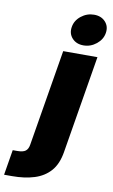

<svg xmlns="http://www.w3.org/2000/svg" viewBox="-219 -827 638 1084"><g transform="rotate(10 100.0 -285.0)"><path d="M93.3 -541H289.6L196.8 18.6Q185.5 88.9 149.9 129.2Q114.3 169.4 58.6 186.8Q2.9 204.1 -68.4 204.1H-114.3L-90.3 59.1H-65.4Q-31.2 59.1 -16.8 47.9Q-2.4 36.6 1.5 12.2ZM199.7 -592.8Q158.7 -592.8 134.8 -619.1Q110.8 -645.5 117.2 -683.6Q123 -721.7 156 -747.8Q189 -773.9 230 -773.9Q271 -773.9 294.9 -747.8Q318.8 -721.7 312.5 -683.6Q306.6 -646 273.7 -619.4Q240.7 -592.8 199.7 -592.8Z"/></g></svg>

Font: Inter 17pt Black
Style: Italic
Weight: 900
Italic angle: -9.3988°
Version: Version 4.001;git-66647c0bb